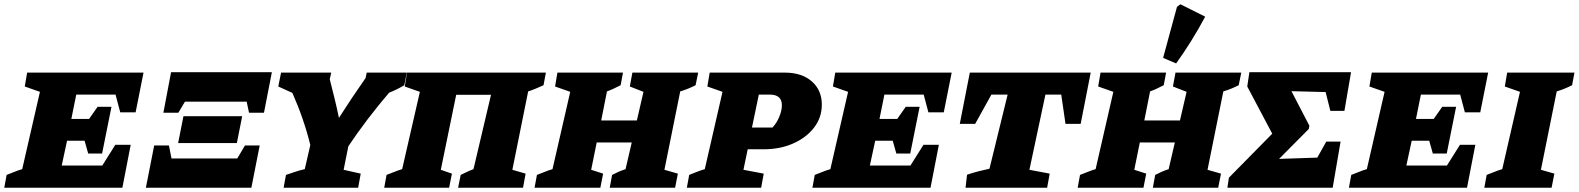

<svg xmlns="http://www.w3.org/2000/svg" viewBox="-43 -879 7392 899"><path d="M-23 0 -12 -60Q7 -67 25 -74.5Q43 -82 61 -87L144 -449L73 -474L84 -539H629L592 -353H520L498 -436H314L291 -322H374L414 -379H479L435 -160H370L353 -220H271L246 -104H436L497 -201H569L530 0Z M722 -351 758 -541H1230L1193 -351H1123L1112 -403H823L792 -351ZM791 -209 816 -335H1091L1066 -209ZM640 0 679 -198H748L760 -137H1068L1104 -198H1173L1134 0Z M1285 0 1296 -60Q1315 -66 1336 -73.5Q1357 -81 1384 -87L1410 -200Q1395 -261 1374 -322Q1353 -383 1326 -444L1260 -474L1273 -539H1508L1501 -508Q1513 -461 1524 -416Q1535 -371 1544 -327Q1572 -371 1604 -419Q1636 -467 1669 -514L1674 -539H1862L1850 -480Q1815 -459 1779 -445Q1726 -383 1678 -320Q1630 -257 1588 -194L1566 -84L1646 -66L1634 0Z M2093 -435 2021 -84 2073 -66 2060 0H1756L1767 -60Q1784 -66 1800.5 -73Q1817 -80 1840 -87L1923 -449L1852 -474L1863 -539H2513L2502 -480Q2484 -472 2466.5 -464.5Q2449 -457 2430 -451L2356 -84L2418 -66L2406 0H2102L2114 -60Q2127 -66 2139 -72Q2151 -78 2174 -87L2256 -435Z M2460 0 2471 -60Q2490 -67 2508 -74.5Q2526 -82 2544 -87L2627 -449L2556 -474L2567 -539H2874L2863 -480Q2847 -472 2831.5 -464.5Q2816 -457 2799 -451L2772 -315H2939L2970 -449L2906 -474L2918 -539H3226L3214 -480Q3196 -471 3179 -464Q3162 -457 3142 -451L3068 -84L3131 -66L3118 0H2812L2823 -60Q2838 -68 2853 -74.5Q2868 -81 2886 -87L2915 -212H2751L2725 -84L2781 -66L2768 0Z M3173 0 3184 -60Q3199 -66 3216.5 -73Q3234 -80 3257 -87L3340 -449L3269 -474L3280 -539H3632Q3711 -539 3758 -498Q3805 -457 3805 -389Q3805 -329 3769 -282Q3733 -235 3671.5 -207.5Q3610 -180 3532 -180H3458L3438 -84L3533 -66L3521 0ZM3562 -436H3510L3478 -282H3574Q3594 -303 3606 -332.5Q3618 -362 3618 -386Q3618 -436 3562 -436Z M3761 0 3772 -60Q3791 -67 3809 -74.5Q3827 -82 3845 -87L3928 -449L3857 -474L3868 -539H4413L4376 -353H4304L4282 -436H4098L4075 -322H4158L4198 -379H4263L4219 -160H4154L4137 -220H4055L4030 -104H4220L4281 -201H4353L4314 0Z M5064 -539 5017 -299H4946L4926 -436H4852L4777 -84L4872 -66L4860 0H4478L4485 -61Q4512 -70 4537 -76.5Q4562 -83 4590 -89L4675 -436H4599L4523 -299H4451L4498 -539Z M5003 0 5014 -60Q5033 -67 5051 -74.5Q5069 -82 5087 -87L5170 -449L5099 -474L5110 -539H5417L5406 -480Q5390 -472 5374.5 -464.5Q5359 -457 5342 -451L5315 -315H5482L5513 -449L5449 -474L5461 -539H5769L5757 -480Q5739 -471 5722 -464Q5705 -457 5685 -451L5611 -84L5674 -66L5661 0H5355L5366 -60Q5381 -68 5396 -74.5Q5411 -81 5429 -87L5458 -212H5294L5268 -84L5324 -66L5311 0ZM5464 -582 5403 -608 5468 -847 5484 -859 5600 -801Q5540 -688 5464 -582Z M5704 0 5711 -47 5914 -253 5797 -474 5807 -541H6283L6252 -360H6186L6164 -448L6004 -452L6088 -290L6085 -275L5946 -135L6125 -141L6167 -216H6234L6197 0Z M6273 0 6284 -60Q6303 -67 6321 -74.5Q6339 -82 6357 -87L6440 -449L6369 -474L6380 -539H6925L6888 -353H6816L6794 -436H6610L6587 -322H6670L6710 -379H6775L6731 -160H6666L6649 -220H6567L6542 -104H6732L6793 -201H6865L6826 0Z M6907 0 6918 -60Q6937 -67 6955 -74.5Q6973 -82 6991 -87L7074 -449L7003 -474L7014 -539H7329L7318 -480Q7300 -471 7283 -464Q7266 -457 7246 -451L7172 -84L7235 -66L7222 0Z"/></svg>

Font: Piazzolla SC ExtraBold
Style: Italic
Weight: 800
Italic angle: -11.3°
Designer: Juan Pablo del Peral
Foundry: Huerta Tipografica
Version: Version 1.330